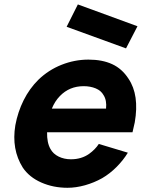

<svg xmlns="http://www.w3.org/2000/svg" viewBox="-20 -854 674 889"><path d="M563.5 -630 288.5 -730 340.5 -833.5 616.5 -732.5ZM213.5 -164.5Q226 -141.5 251.5 -129Q277 -116.5 308.5 -116.5Q357 -116.5 392.5 -141.5Q421 -162 437.5 -187.5L572 -147Q551 -112.5 520 -81.2Q489 -50 453 -29Q415.5 -8 373.5 3.8Q331.5 15.5 292.5 15.5Q226.5 15.5 171 -9Q115.5 -33.5 85.5 -78Q32.5 -162.5 51 -274Q62.5 -336 89.5 -390Q116.5 -444 157.5 -484.5Q204.5 -530 265 -554Q325.5 -578 389.5 -578Q453.5 -578 499.2 -557Q545 -536 575 -489.5Q626 -414 604 -287.5L593.5 -241.5H198Q197 -193.5 213.5 -164.5ZM257.5 -409.5Q234 -385.5 220 -351H471Q475 -389.5 459.5 -413.5Q448 -434.5 423 -444.8Q398 -455 367.5 -455Q301.5 -455 257.5 -409.5Z"/></svg>

Font: Russisch Sans ExtraBold
Style: Italic
Weight: 800
Width: 4
Italic angle: -10°
Designer: Michael Sharanda (font) & Cristiano Sobral (main changes)
Foundry: Michael Sharanda
Version: Version 2.00;September 8, 2020;FontCreator 13.0.0.2681 64-bi